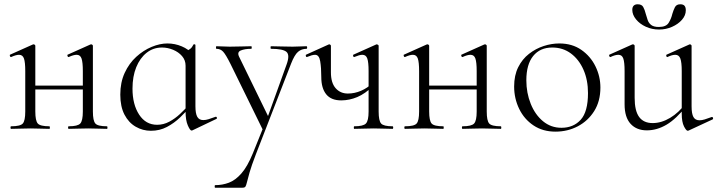

<svg xmlns="http://www.w3.org/2000/svg" viewBox="-20 -602 3352 897"><path d="M301 0Q298 0 298 -6Q298 -12 301 -12Q343 -12 355 -25Q367 -38 367 -81V-270Q367 -311 361 -328.5Q355 -346 338 -346Q331 -346 322 -343.5Q313 -341 302 -336Q298 -334 295.5 -340Q293 -346 297 -347L402 -394Q405 -395 406 -395Q408 -395 411 -393Q414 -391 414 -388V-81Q414 -38 425.5 -25Q437 -12 480 -12Q482 -12 482 -6Q482 0 480 0Q461 0 438 -1Q415 -2 392 -2Q367 -2 343 -1Q319 0 301 0ZM32 0Q29 0 29 -6Q29 -12 32 -12Q75 -12 86.5 -25Q98 -38 98 -81V-270Q98 -311 92 -328.5Q86 -346 69 -346Q62 -346 53 -343.5Q44 -341 33 -336Q29 -334 26.5 -340Q24 -346 28 -347L133 -394Q136 -395 137 -395Q139 -395 142 -393Q145 -391 145 -388V-81Q145 -38 156.5 -25Q168 -12 211 -12Q213 -12 213 -6Q213 0 211 0Q192 0 169 -1Q146 -2 123 -2Q98 -2 74.5 -1Q51 0 32 0ZM120 -184V-202H389V-184Z M685 9Q647 9 614 -10Q581 -29 561.5 -66.5Q542 -104 542 -160Q542 -217 562.5 -261.5Q583 -306 616.5 -336.5Q650 -367 688.5 -383Q727 -399 762 -399Q797 -399 829 -385.5Q861 -372 879 -349L847 -295Q847 -321 830.5 -340Q814 -359 788.5 -369.5Q763 -380 737 -380Q696 -380 665 -355.5Q634 -331 616.5 -288Q599 -245 599 -188Q599 -114 630 -66.5Q661 -19 714 -19Q744 -19 771 -33.5Q798 -48 821 -69.5Q844 -91 863 -113L871 -106Q849 -80 821.5 -53.5Q794 -27 760 -9Q726 9 685 9ZM875 8Q868 8 857.5 -16Q847 -40 847 -80V-361Q861 -368 869 -374Q877 -380 884 -394Q885 -396 889 -395Q893 -394 893 -392V-106Q893 -72 901.5 -56.5Q910 -41 930 -41Q941 -41 954 -45Q967 -49 986 -56Q991 -58 993 -53Q995 -48 990 -46L879 7Q877 8 875 8Z M1161 115 1211 -9 1212 13 1057 -303Q1035 -347 1022.5 -360.5Q1010 -374 991 -374Q989 -374 989 -380Q989 -386 991 -386Q1006 -386 1022 -385Q1038 -384 1053 -384Q1085 -384 1109.5 -385Q1134 -386 1154 -386Q1156 -386 1156 -380Q1156 -374 1154 -374Q1123 -374 1104.5 -366Q1086 -358 1098 -335L1238 -48L1216 -15L1319 -301Q1335 -345 1318.5 -359.5Q1302 -374 1246 -374Q1244 -374 1244 -380Q1244 -386 1246 -386Q1270 -386 1291.5 -385Q1313 -384 1347 -384Q1368 -384 1381 -385Q1394 -386 1412 -386Q1415 -386 1415 -380Q1415 -374 1412 -374Q1389 -374 1372.5 -360Q1356 -346 1340 -305L1175 120Q1155 172 1146 203.5Q1137 235 1133.5 250Q1130 265 1126.5 270Q1123 275 1112 275H985Q983 275 983 269Q983 263 985 263Q1019 263 1049.5 251.5Q1080 240 1108 208Q1136 176 1161 115Z M1574 -133Q1527 -133 1504 -161.5Q1481 -190 1481 -242Q1481 -285 1476 -315.5Q1471 -346 1452 -346Q1445 -346 1436 -343.5Q1427 -341 1415 -336Q1411 -334 1409 -340Q1407 -346 1411 -347L1515 -394Q1517 -395 1518 -395Q1520 -395 1523 -393Q1526 -391 1526 -388V-264Q1526 -215 1548 -190Q1570 -165 1605 -165Q1637 -165 1667 -178Q1697 -191 1719 -213L1724 -201Q1686 -164 1649 -148.5Q1612 -133 1574 -133ZM1635 0Q1633 0 1633 -6Q1633 -12 1635 -12Q1677 -12 1689.5 -25Q1702 -38 1702 -81V-270Q1702 -311 1696 -328.5Q1690 -346 1673 -346Q1666 -346 1657 -343.5Q1648 -341 1636 -336Q1632 -334 1630 -340Q1628 -346 1632 -347L1737 -394Q1739 -395 1740 -395Q1742 -395 1745.5 -393Q1749 -391 1749 -388V-81Q1749 -38 1760.5 -25Q1772 -12 1814 -12Q1817 -12 1817 -6Q1817 0 1814 0Q1796 0 1773 -1Q1750 -2 1726 -2Q1702 -2 1678 -1Q1654 0 1635 0Z M2141 0Q2138 0 2138 -6Q2138 -12 2141 -12Q2183 -12 2195 -25Q2207 -38 2207 -81V-270Q2207 -311 2201 -328.5Q2195 -346 2178 -346Q2171 -346 2162 -343.5Q2153 -341 2142 -336Q2138 -334 2135.5 -340Q2133 -346 2137 -347L2242 -394Q2245 -395 2246 -395Q2248 -395 2251 -393Q2254 -391 2254 -388V-81Q2254 -38 2265.5 -25Q2277 -12 2320 -12Q2322 -12 2322 -6Q2322 0 2320 0Q2301 0 2278 -1Q2255 -2 2232 -2Q2207 -2 2183 -1Q2159 0 2141 0ZM1872 0Q1869 0 1869 -6Q1869 -12 1872 -12Q1915 -12 1926.5 -25Q1938 -38 1938 -81V-270Q1938 -311 1932 -328.5Q1926 -346 1909 -346Q1902 -346 1893 -343.5Q1884 -341 1873 -336Q1869 -334 1866.5 -340Q1864 -346 1868 -347L1973 -394Q1976 -395 1977 -395Q1979 -395 1982 -393Q1985 -391 1985 -388V-81Q1985 -38 1996.5 -25Q2008 -12 2051 -12Q2053 -12 2053 -6Q2053 0 2051 0Q2032 0 2009 -1Q1986 -2 1963 -2Q1938 -2 1914.5 -1Q1891 0 1872 0ZM1960 -184V-202H2229V-184Z M2575 13Q2516 13 2472.5 -16Q2429 -45 2405.5 -93.5Q2382 -142 2382 -198Q2382 -250 2401 -288Q2420 -326 2451.5 -350.5Q2483 -375 2520 -387Q2557 -399 2593 -399Q2653 -399 2696 -369Q2739 -339 2762 -292Q2785 -245 2785 -193Q2785 -129 2756 -83Q2727 -37 2679.5 -12Q2632 13 2575 13ZM2603 -5Q2659 -5 2693 -42.5Q2727 -80 2727 -167Q2727 -228 2706 -276Q2685 -324 2647.5 -352Q2610 -380 2560 -380Q2503 -380 2471 -340.5Q2439 -301 2439 -227Q2439 -168 2459.5 -117Q2480 -66 2517 -35.5Q2554 -5 2603 -5Z M3002 7Q2954 7 2926 -23.5Q2898 -54 2898 -115V-270Q2898 -311 2892 -328.5Q2886 -346 2869 -346Q2854 -346 2833 -336Q2829 -334 2826.5 -340Q2824 -346 2828 -347L2933 -394Q2935 -395 2937 -395Q2939 -395 2942 -393Q2945 -391 2945 -388V-145Q2945 -84 2966 -55.5Q2987 -27 3029 -27Q3070 -27 3111 -51.5Q3152 -76 3183 -119L3188 -108Q3139 -46 3094 -19.5Q3049 7 3002 7ZM3211 -388V-105Q3211 -71 3219.5 -55.5Q3228 -40 3248 -40Q3259 -40 3272 -44Q3285 -48 3304 -55Q3309 -57 3311 -51.5Q3313 -46 3309 -44L3197 8Q3195 9 3193 9Q3186 9 3175.5 -11.5Q3165 -32 3165 -71V-270Q3165 -311 3158.5 -328.5Q3152 -346 3135 -346Q3120 -346 3099 -336Q3095 -334 3093 -340Q3091 -346 3095 -347L3200 -394Q3202 -395 3203 -395Q3205 -395 3208 -393Q3211 -391 3211 -388ZM3058 -476Q3092 -476 3104 -495.5Q3116 -515 3121 -537Q3126 -554 3133 -568Q3140 -582 3158 -582Q3172 -582 3178 -575Q3184 -568 3184 -554Q3184 -530 3166 -509.5Q3148 -489 3119.5 -476.5Q3091 -464 3059 -464Q3026 -464 2997.5 -477Q2969 -490 2951.5 -511.5Q2934 -533 2934 -556Q2934 -569 2940.5 -575.5Q2947 -582 2959 -582Q2978 -582 2985 -569.5Q2992 -557 2997 -537Q3001 -524 3005.5 -509.5Q3010 -495 3022 -485.5Q3034 -476 3058 -476Z"/></svg>

Font: Cormorant Infant Light
Style: Regular
Weight: 300
Designer: Christian Thalmann (Catharsis Fonts)
Foundry: Catharsis Fonts
Version: Version 4.001